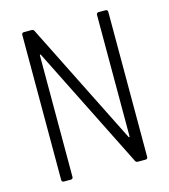

<svg xmlns="http://www.w3.org/2000/svg" viewBox="-106 -784 766 869"><g transform="rotate(-15 277.5 -350.0)"><path d="M426 -690V-121C426 -117 423 -116 421 -119L134 -693C132 -698 127 -700 122 -700H86C80 -700 76 -696 76 -690V-10C76 -4 80 0 86 0H119C125 0 129 -4 129 -10V-579C129 -583 132 -584 134 -581L421 -7C423 -2 428 0 433 0H469C475 0 479 -4 479 -10V-690C479 -696 475 -700 469 -700H436C430 -700 426 -696 426 -690Z"/></g></svg>

Font: Barlow Semi Condensed Light
Style: Regular
Weight: 300
Width: 4
Designer: Jeremy Tribby
Foundry: Tribby Type
Version: Version 1.422;hotconv 1.0.109;makeotfexe 2.5.65596